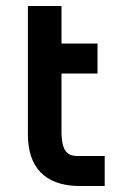

<svg xmlns="http://www.w3.org/2000/svg" viewBox="-20 -620 400 640"><path d="M73 -600V-171C73 -65 128 -2 240 0H329V-100H240C206 -100 187 -114 185 -174V-375H305V-475H185V-600Z"/></svg>

Font: Mint Spirit
Style: Bold
Weight: 700
Designer: HARENDAL Hirwen
Foundry: Arkandis Digital Foundry.
Version: Version 1.004;FFEdit